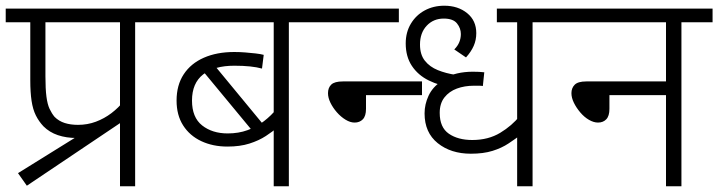

<svg xmlns="http://www.w3.org/2000/svg" viewBox="-20 -652 2514 672"><path d="M453 -574V0H400V-251L416 -236Q398 -221 373 -205Q348 -189 317 -179Q286 -169 249 -169Q212 -169 182.5 -179Q153 -189 132 -210Q116 -227 105.5 -248Q95 -269 90.5 -299Q86 -329 86 -371V-574H0V-622H563V-574ZM400 -574H139V-385Q139 -341 142.5 -314Q146 -287 153.5 -271Q161 -255 171 -243Q186 -228 206.5 -221.5Q227 -215 253 -215Q286 -215 315.5 -226Q345 -237 370 -256Q395 -275 414 -299L400 -265ZM43 -46 328 -223 409 -227 74 -2Z M1100 -574H991V0H938V-221L952 -207Q935 -192 910.5 -176Q886 -160 853 -149.5Q820 -139 776 -139Q725 -139 684.5 -158Q644 -177 621 -213Q598 -249 598 -300Q598 -354 623 -392Q648 -430 693.5 -450Q739 -470 800 -470Q819 -470 838 -468.5Q857 -467 874.5 -465Q892 -463 903 -460L897 -412Q879 -417 855 -419.5Q831 -422 800 -422Q730 -422 691 -391.5Q652 -361 652 -300Q652 -241 687.5 -213Q723 -185 777 -185Q815 -185 846.5 -196.5Q878 -208 904 -228Q930 -248 949 -272L938 -235V-574H548V-622H1100ZM721 -435 905 -212 875 -180 678 -418Z M1261 -319V-271Q1261 -246 1250 -234.5Q1239 -223 1221 -223Q1206 -223 1189.5 -233Q1173 -243 1159 -259Q1145 -275 1136.5 -292.5Q1128 -310 1128 -326Q1128 -345 1139.5 -356Q1151 -367 1180 -367H1457V-319ZM1086 -622H1376V-574H1086ZM1953 -574H1844V0H1790V-200L1804 -181Q1784 -166 1760 -150Q1736 -134 1704 -124Q1672 -114 1628 -114Q1558 -114 1512 -151Q1466 -188 1466 -255Q1466 -287 1480 -317Q1494 -347 1524 -367Q1526 -369 1527 -371.5Q1528 -374 1532 -376Q1554 -389 1580 -395Q1606 -401 1635 -401Q1645 -401 1656.5 -400.5Q1668 -400 1675 -399L1670 -351Q1664 -352 1654.5 -352Q1645 -352 1639 -352Q1606 -352 1579 -342Q1552 -332 1535.5 -311Q1519 -290 1519 -257Q1519 -206 1551 -184Q1583 -162 1633 -162Q1689 -162 1730.5 -187Q1772 -212 1800 -247L1790 -210V-574H1719V-622H1953ZM1566 -345Q1518 -352 1480.5 -370.5Q1443 -389 1421.5 -421.5Q1400 -454 1400 -500Q1400 -539 1418 -569Q1436 -599 1466.5 -615.5Q1497 -632 1535 -632Q1583 -632 1615 -606Q1647 -580 1647 -536Q1647 -512 1638 -491.5Q1629 -471 1611 -451L1570 -479Q1582 -491 1587.5 -504.5Q1593 -518 1593 -533Q1593 -553 1579.5 -570Q1566 -587 1533 -587Q1497 -587 1473.5 -562Q1450 -537 1450 -496Q1450 -461 1467 -439.5Q1484 -418 1512.5 -406.5Q1541 -395 1575 -390Z M1938 -622H2474V-574H2365V0H2311V-319H2113V-271Q2113 -246 2102 -234.5Q2091 -223 2073 -223Q2058 -223 2041.5 -232.5Q2025 -242 2011 -258.5Q1997 -275 1988.5 -292.5Q1980 -310 1980 -326Q1980 -344 1991.5 -355.5Q2003 -367 2032 -367H2311V-574H1938Z"/></svg>

Font: Noto Sans Devanagari Light
Style: Regular
Weight: 300
Version: Version 2.003